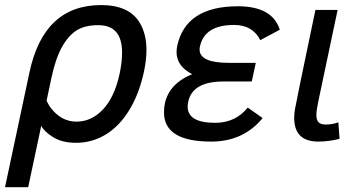

<svg xmlns="http://www.w3.org/2000/svg" viewBox="-47 -552 1446 769"><path d="M65.9 197.8H-26.9L70.8 -261.2Q127.9 -531.7 357.9 -531.7Q470.7 -531.7 513.2 -460Q539.6 -415.5 539.6 -351.6Q539.6 -312.5 529.8 -266.1Q510.7 -176.3 470.9 -111.3Q431.2 -46.4 376.5 -13.2Q321.8 20 257.8 20Q202.1 20 166 -2.4Q129.9 -24.9 118.2 -48.3ZM259.8 -64.9Q319.8 -64.9 366 -114.3Q412.1 -163.6 432.1 -256.8Q441.9 -302.2 441.9 -341.8Q441.9 -451.2 346.7 -451.2Q292 -451.2 258.8 -429.7Q225.6 -408.2 200.2 -361.8Q174.8 -315.4 158.7 -238.8L139.6 -148.9Q155.8 -112.8 187.3 -88.9Q218.8 -64.9 259.8 -64.9Z M798.8 15.1Q609.9 15.1 609.9 -101.6Q609.9 -208.5 722.7 -254.9Q660.2 -287.1 660.2 -343.3Q660.2 -354.5 662.6 -367.2Q696.3 -526.9 906.2 -526.9Q1043.5 -526.9 1073.7 -433.1L995.6 -391.1Q964.8 -452.1 890.6 -452.1Q772.5 -452.1 753.9 -366.2Q752.4 -359.9 752.4 -354Q752.4 -300.3 869.1 -300.3H977.5L961.4 -225.6H848.1Q724.1 -225.6 707 -145Q704.6 -134.3 704.6 -125Q704.6 -60.1 814.9 -60.1Q896 -60.1 945.3 -121.1L1004.9 -79.1Q927.7 15.1 798.8 15.1Z M1228 15.1Q1131.3 15.1 1131.3 -80.1Q1131.3 -95.7 1134.3 -114.3Q1137.7 -136.7 1216.3 -512.2H1305.2L1228.5 -148.9Q1220.2 -110.4 1220.2 -91.8Q1220.2 -70.8 1229.2 -62Q1238.3 -53.2 1257.8 -53.2Q1284.2 -53.2 1308.1 -62L1313 3.9Q1300.3 7.8 1275.6 11.5Q1251 15.1 1228 15.1Z"/></svg>

Font: Cadman
Style: Italic
Weight: 400
Italic angle: -12°
Designer: Paul James MIller
Foundry: High-Logic / Made with FontCreator
Version: Version 2.114;March 28, 2021;FontCreator 13.0.0.2683 64-bit